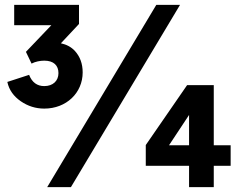

<svg xmlns="http://www.w3.org/2000/svg" viewBox="-20 -765 983 785"><path d="M161 -321C251 -321 318 -385 318 -469C318 -505 307 -534 286 -557C271 -573 252 -583 229 -588L303 -667V-745H38V-662H190L86 -553L109 -505C124 -513 144 -517 161 -517C200 -517 219 -497 219 -466C219 -434 196 -413 161 -413C132 -413 111 -428 99 -459L10 -430C17 -397 36 -371 65 -351C94 -331 126 -321 161 -321ZM270 0 716 -745H619L173 0ZM854 0V-87H923V-171H854V-417H745L576 -172V-87H753V0ZM671 -171 753 -295V-171Z"/></svg>

Font: Plus Jakarta Sans ExtraBold
Style: Regular
Weight: 800
Designer: Gumpita Rahayu
Foundry: Tokotype
Version: Version 2.071;gftools[0.9.30]